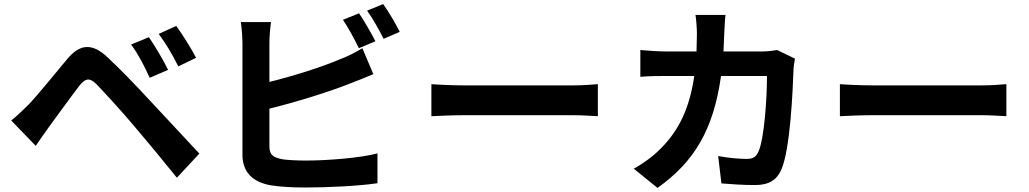

<svg xmlns="http://www.w3.org/2000/svg" viewBox="-20 -875 5040 940"><path d="M709 -693 622 -657C659 -606 684 -557 713 -494L803 -533C781 -579 737 -652 709 -693ZM843 -748 757 -709C794 -659 821 -613 853 -550L940 -592C917 -637 872 -708 843 -748ZM35 -285 155 -161C173 -187 197 -222 220 -254C260 -308 331 -407 370 -457C399 -493 420 -495 452 -463C488 -426 577 -329 635 -260C694 -191 779 -88 846 -5L956 -123C879 -205 777 -316 710 -387C650 -452 573 -532 506 -595C428 -668 369 -657 310 -587C241 -505 163 -407 118 -361C87 -331 65 -309 35 -285Z M1738 -810 1659 -778C1686 -739 1717 -680 1737 -639L1818 -673C1799 -710 1763 -773 1738 -810ZM1856 -855 1777 -823C1805 -785 1837 -727 1858 -685L1937 -719C1920 -754 1883 -818 1856 -855ZM1307 -767H1159C1164 -736 1167 -685 1167 -663C1167 -601 1167 -233 1167 -118C1167 -32 1217 16 1304 32C1347 39 1407 43 1472 43C1582 43 1734 36 1828 22V-124C1746 -102 1584 -89 1480 -89C1435 -89 1394 -91 1364 -95C1319 -104 1299 -115 1299 -158V-343C1429 -375 1590 -425 1691 -465C1724 -477 1769 -496 1808 -512L1754 -639C1715 -615 1681 -599 1645 -585C1556 -547 1417 -503 1299 -474V-663C1299 -691 1302 -736 1307 -767Z M2092 -463V-306C2129 -308 2196 -311 2253 -311C2370 -311 2700 -311 2790 -311C2832 -311 2883 -307 2907 -306V-463C2881 -461 2837 -457 2790 -457C2700 -457 2371 -457 2253 -457C2201 -457 2128 -460 2092 -463Z M3872 -588 3785 -630C3761 -626 3735 -623 3710 -623H3522L3526 -713C3527 -737 3529 -779 3532 -802H3385C3389 -778 3392 -732 3392 -710L3390 -623H3247C3209 -623 3157 -626 3115 -630V-499C3158 -503 3213 -503 3247 -503H3379C3357 -351 3307 -239 3214 -147C3174 -106 3124 -72 3083 -49L3199 45C3378 -82 3473 -239 3510 -503H3735C3735 -395 3722 -195 3693 -132C3682 -108 3668 -97 3636 -97C3597 -97 3545 -102 3496 -111L3512 23C3560 27 3620 31 3677 31C3746 31 3784 5 3806 -46C3849 -148 3861 -427 3865 -535C3865 -546 3869 -572 3872 -588Z M4092 -463V-306C4129 -308 4196 -311 4253 -311C4370 -311 4700 -311 4790 -311C4832 -311 4883 -307 4907 -306V-463C4881 -461 4837 -457 4790 -457C4700 -457 4371 -457 4253 -457C4201 -457 4128 -460 4092 -463Z"/></svg>

Font: Noto Sans Mono CJK SC
Style: Bold
Weight: 700
Designer: Ryoko NISHIZUKA 西塚涼子 (kana, bopomofo & ideographs); Paul D. Hunt (Latin, Greek & Cyrillic); Sandoll Communications 산돌커뮤니
Foundry: Adobe
Version: Version 2.004;hotconv 1.0.118;makeotfexe 2.5.65603